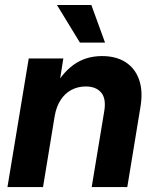

<svg xmlns="http://www.w3.org/2000/svg" viewBox="-20 -760 634 780"><path d="M202.1 -288.1 154.8 0H10.3L96.7 -522.5H237.3L215.8 -387.7L194.3 -392.1Q229 -460.4 278.3 -496.3Q327.6 -532.2 394.5 -532.2Q452.1 -532.2 490.7 -507.1Q529.3 -481.9 545.4 -435.3Q561.5 -388.7 550.3 -323.7L497.1 0H352.5L403.3 -307.1Q412.1 -358.4 391.4 -383.5Q370.6 -408.7 328.1 -408.7Q296.4 -408.7 270.3 -394.8Q244.1 -380.9 226.6 -354.2Q209 -327.6 202.1 -288.1ZM304.7 -586.9 211.4 -739.7H351.1L406.7 -586.9Z"/></svg>

Font: Inter 28pt
Style: Bold Italic
Weight: 700
Italic angle: -9.3988°
Designer: Rasmus Andersson
Foundry: rsms
Version: Version 4.001;git-66647c0bb